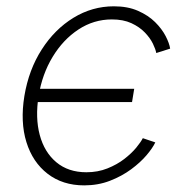

<svg xmlns="http://www.w3.org/2000/svg" viewBox="-20 -570 582 600"><path d="M243.2 9.3Q175.8 9.3 128.9 -26.9Q82 -63 62.5 -126Q43 -189 56.2 -270Q69.8 -352.1 110.4 -415.3Q150.9 -478.5 209.5 -514.4Q268.1 -550.3 335.9 -550.3Q379.4 -550.3 411.4 -536.1Q443.4 -522 464.6 -501Q485.8 -480 497.6 -457.3Q509.3 -434.6 511.7 -418L468.3 -404.3Q466.3 -416 457.8 -433.6Q449.2 -451.2 432.6 -468.5Q416 -485.8 390.6 -497.6Q365.2 -509.3 329.6 -509.3Q272.9 -509.3 225.1 -477.8Q177.2 -446.3 144.5 -392.3Q111.8 -338.4 100.6 -270Q89.8 -202.1 104.2 -148.2Q118.7 -94.2 156 -63Q193.4 -31.7 250 -31.7Q285.6 -31.7 315.7 -43.7Q345.7 -55.7 368.4 -73.2Q391.1 -90.8 405.8 -108.6Q420.4 -126.5 426.3 -138.2L465.3 -125Q457 -107.4 438 -85Q418.9 -62.5 389.9 -41Q360.8 -19.5 323.7 -5.1Q286.6 9.3 243.2 9.3ZM87.4 -251 94.2 -292.5H399.4L392.6 -251Z"/></svg>

Font: Inter 16pt ExtraLight
Style: Italic
Weight: 250
Italic angle: -9.3988°
Version: Version 4.001;git-66647c0bb